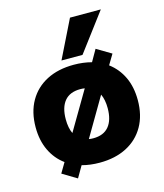

<svg xmlns="http://www.w3.org/2000/svg" viewBox="-120 -852 858 1004"><g transform="rotate(-15 308.5 -350.5)"><path d="M177 61 99 14 131 -40Q84 -74 58 -128.5Q32 -183 32 -254Q32 -336 66 -395.5Q100 -455 162 -487Q224 -519 309 -519Q360 -519 405 -507L441 -570L520 -523L487 -468Q534 -433 559.5 -379Q585 -325 585 -254Q585 -172 551 -112.5Q517 -53 455 -21Q393 11 309 11Q257 11 213 -1ZM195 -254Q195 -207 210 -176L333 -385Q322 -387 309 -387Q252 -387 223.5 -352.5Q195 -318 195 -254ZM309 -121Q365 -121 393.5 -155.5Q422 -190 422 -254Q422 -300 407 -331L285 -123Q296 -121 309 -121ZM253 -557 354 -762H521L367 -557Z"/></g></svg>

Font: Mulish Black
Style: Regular
Weight: 900
Designer: Vernon Adams
Foundry: Vernon Adams
Version: Version 3.603; ttfautohint (v1.8.3)